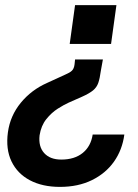

<svg xmlns="http://www.w3.org/2000/svg" viewBox="-20 -577 540 752"><path d="M436 -557 415 -405H253L274 -557ZM383 -344 375 -300Q371 -270 365 -252.5Q359 -235 344.5 -223Q330 -211 301 -198L249 -175Q231 -167 206.5 -151.5Q182 -136 161.5 -110.5Q141 -85 135 -47Q130 -3 153 22.5Q176 48 220 48Q272 48 304 22Q336 -4 343 -50H467Q459 10 426.5 56Q394 102 340 128.5Q286 155 215 155Q146 155 97 129Q48 103 25 55Q2 7 11 -59Q20 -124 61.5 -174.5Q103 -225 164 -252L236 -285Q253 -292 261.5 -300Q270 -308 272 -325L274 -344Z"/></svg>

Font: Host Grotesk
Style: Bold Italic
Weight: 700
Italic angle: -8°
Designer: Doğukan Karapınar
Foundry: Element Type
Version: Version 1.003; ttfautohint (v1.8.4.7-5d5b)